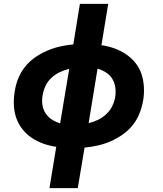

<svg xmlns="http://www.w3.org/2000/svg" viewBox="-20 -755 840 990"><path d="M235 215 270 2Q235 -3 203 -14.5Q171 -26 143.5 -44.5Q116 -63 95.5 -89Q75 -115 64 -146.5Q53 -178 51.5 -213.5Q50 -249 56 -284Q61 -318 74 -350.5Q87 -383 109.5 -411Q132 -439 161.5 -459.5Q191 -480 224 -494Q257 -508 290.5 -515.5Q324 -523 358 -526L392 -735H538L503 -522Q538 -517 570 -505.5Q602 -494 629.5 -475.5Q657 -457 678 -431Q699 -405 709.5 -373.5Q720 -342 722 -306.5Q724 -271 718 -236Q712 -202 699 -169.5Q686 -137 663.5 -109Q641 -81 611.5 -60.5Q582 -40 549.5 -26Q517 -12 483 -4.5Q449 3 416 6L381 215ZM437 -120Q462 -126 485 -137Q508 -148 527.5 -166Q547 -184 558.5 -207.5Q570 -231 574 -255Q578 -280 574.5 -304.5Q571 -329 559 -348.5Q547 -368 527 -381Q507 -394 483 -401ZM290 -119 337 -400Q312 -394 288.5 -383Q265 -372 245.5 -354Q226 -336 215 -312.5Q204 -289 200 -265Q195 -240 198.5 -215.5Q202 -191 214.5 -171.5Q227 -152 247 -139Q267 -126 290 -119Z"/></svg>

Font: Iosevka Aile Heavy
Style: Italic
Weight: 900
Italic angle: -9°
Designer: Belleve Invis
Foundry: Belleve Invis
Version: Version 31.1.0; ttfautohint (v1.8.4)